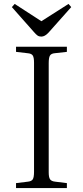

<svg xmlns="http://www.w3.org/2000/svg" viewBox="-20 -950 419 970"><path d="M189 -765.1Q177.7 -765.1 169.9 -770.3Q162.1 -775.4 148.9 -791L40 -914.1L54.2 -930.2L189 -842.8L326.2 -930.2L339.8 -914.1L225.1 -785.2Q206.5 -765.1 189 -765.1ZM61 0V-24.9L121.1 -32.2Q139.6 -34.2 145.8 -44.4Q151.9 -54.7 151.9 -82V-633.8Q151.9 -660.2 145.3 -669.9Q138.7 -679.7 119.1 -681.2L61 -688V-713.9H317.9V-688L256.8 -681.2Q238.8 -679.7 232.4 -669.2Q226.1 -658.7 226.1 -630.9V-79.1Q226.1 -54.2 232.9 -44.2Q239.7 -34.2 258.8 -32.2L317.9 -24.9V0Z"/></svg>

Font: Literata Light
Style: Regular
Weight: 300
Designer: Latin by Veronika Burian and Jose Scaglione. Greek by Irene Vlachou. Cyrillic by Vera Evstafieva.
Foundry: TypeTogether
Version: Version 3.021